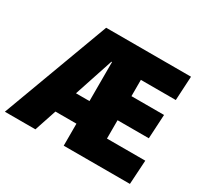

<svg xmlns="http://www.w3.org/2000/svg" viewBox="-149 -931 1195 1133"><g transform="rotate(30 448.0 -364.0)"><path d="M272 -728H850L841 -564H603V-453H825L816 -289H603V-164H864L854 0H403V-150H260L210 0H2ZM399 -570 311 -304H403V-570Z"/></g></svg>

Font: Murecho Black
Style: Regular
Weight: 900
Designer: Neil Summerour
Foundry: Positype
Version: Version 1.010; ttfautohint (v1.8.3)